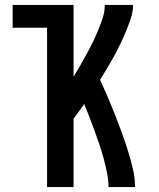

<svg xmlns="http://www.w3.org/2000/svg" viewBox="-20 -755 640 775"><path d="M170 0V-643H31V-735H277V-445Q291 -468 304 -491Q317 -514 330 -537.5Q343 -561 354.5 -584.5Q366 -608 376 -632.5Q386 -657 394.5 -682.5Q403 -708 403 -735H517Q517 -707 508 -680.5Q499 -654 488.5 -628.5Q478 -603 466 -578Q454 -553 440.5 -528.5Q427 -504 413 -480.5Q399 -457 384 -433Q400 -398 415 -363Q430 -328 444 -292.5Q458 -257 471 -221.5Q484 -186 495.5 -149.5Q507 -113 516 -75.5Q525 -38 525 0H418Q418 -29 412 -58Q406 -87 398.5 -115Q391 -143 381.5 -171Q372 -199 362 -226.5Q352 -254 341.5 -281Q331 -308 320 -335Q309 -320 298.5 -305Q288 -290 277 -276V0Z"/></svg>

Font: Zed Mono Semibold Extended
Style: Regular
Weight: 600
Width: 7
Monospace: yes
Designer: Belleve Invis
Foundry: Belleve Invis
Version: Version 1.0.0; ttfautohint (v1.8.4)